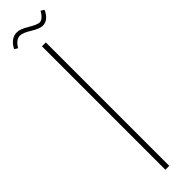

<svg xmlns="http://www.w3.org/2000/svg" viewBox="-333 -791 770 770"><g transform="rotate(-45 52.0 -405.5)"><path d="M137 -805 151 -796Q133 -757 103 -756Q85 -755 54.5 -774Q24 -793 8 -793Q-15 -793 -33 -762L-47 -771Q-27 -810 7 -811Q26 -812 57 -793Q88 -774 102 -774Q120 -775 137 -805ZM40 -700H62V0H40Z"/></g></svg>

Font: Bebas Neue Light
Style: Regular
Weight: 300
Designer: Ryoichi Tsunekawa
Foundry: Ryoichi Tsunekawa
Version: Version 1.003;PS 001.003;hotconv 1.0.70;makeotf.lib2.5.58329